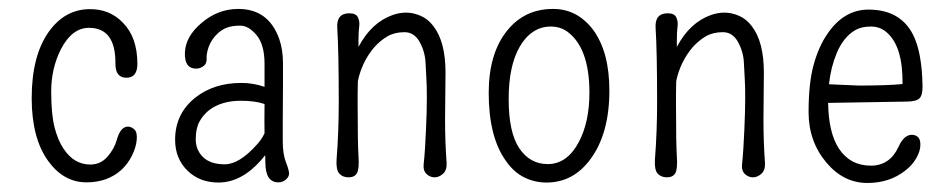

<svg xmlns="http://www.w3.org/2000/svg" viewBox="-20 -400 2135 432"><path d="M289.1 -256.3Q289.1 -225.1 264.4 -225.1Q239.7 -225.1 239.7 -256.3Q240.7 -337.4 180.2 -337.4Q142.1 -337.4 117.2 -289.6Q95.2 -246.1 95.2 -194.3Q95.2 -142.6 102.8 -113.3Q110.4 -84 123 -65.4Q146.5 -29.8 183.1 -29.8Q206.5 -29.8 221.9 -47.6Q237.3 -65.4 242.7 -85Q251 -115.2 268.1 -115.2Q276.4 -114.7 282.7 -108.4Q289.1 -102.1 287.6 -85.2Q286.1 -68.4 276.9 -49.8Q267.6 -31.2 252.9 -17.6Q221.7 10.3 174.8 10.3Q123.5 10.3 88.9 -37.1Q51.3 -88.4 51.3 -179.2Q51.3 -274.4 89.8 -328.6Q125.5 -378.4 180.2 -379.4Q226.6 -380.4 256.8 -348.6Q289.1 -315.9 289.1 -256.3Z M575.2 -100.1Q574.7 -127 575.2 -166Q554.2 -173.3 522 -173.3Q478.5 -173.3 450.7 -152.3Q437 -141.6 428.7 -126.2Q420.4 -110.8 420.4 -86.7Q420.4 -62.5 437 -46.4Q453.6 -30.3 485.8 -30.3Q518.1 -30.3 557.6 -74.2Q568.8 -86.4 575.2 -100.1ZM606.4 10.3Q577.1 10.3 577.1 -34.2Q577.1 -37.1 576.7 -50.8Q572.3 -45.4 566.9 -39.1Q522.9 10.7 471.2 10.7Q429.7 10.7 402.3 -15.6Q374 -43 374 -85.4Q374 -144.5 419.9 -180.7Q440.4 -196.8 466.1 -205.1Q491.7 -213.4 523.4 -213.4Q549.8 -213.4 575.2 -204.6V-256.3Q575.2 -299.3 557.4 -320.8Q539.6 -342.3 520.5 -342.3Q501.5 -342.3 489.5 -337.4Q477.5 -332.5 468.3 -323.2Q447.8 -303.2 444.8 -273.4Q446.3 -257.8 438.5 -251.7Q430.7 -245.6 421.4 -245.6Q395 -245.6 396 -280.8Q397 -317.4 433.1 -348.1Q470.2 -379.9 516.1 -379.9Q584.5 -379.9 608.4 -312Q616.7 -287.6 616.7 -258.3V-208L616.2 -126V-82.5Q616.2 -53.2 623.3 -35.2Q630.4 -17.1 630.4 -9.5Q630.4 -2 623 4.2Q615.7 10.3 606.4 10.3Z M982.4 -236.8 981.4 -131.3Q981.4 -79.1 984.9 -33.7Q985.8 -17.1 976.8 -9Q967.8 -1 957.8 -1Q947.8 -1 939.7 -8.5Q931.6 -16.1 933.3 -31.5Q935.1 -46.9 936.3 -66.9Q937.5 -86.9 938.5 -108.4Q940.4 -151.4 940.4 -179.4Q940.4 -207.5 939.5 -220.2Q938.5 -232.9 937.5 -258.1Q936.5 -283.2 924.3 -305.4Q912.1 -327.6 890.1 -327.6Q868.2 -327.6 852.1 -318.4Q835.9 -309.1 822.3 -293.9Q794.4 -261.2 785.2 -217.8Q784.7 -204.1 784.7 -190.9V-165.5Q784.7 -77.1 786.6 -48.6Q788.6 -20 783.2 -10.5Q777.8 -1 764.4 -1Q751 -1 743.4 -9.5Q735.8 -18.1 737.3 -41Q742.2 -104 742.2 -170.4Q742.2 -284.2 738.8 -337.4Q736.8 -370.1 766.1 -370.1Q781.2 -370.1 785.4 -360.8Q789.6 -351.6 788.3 -341.3Q787.1 -331.1 786.9 -323.7Q786.6 -316.4 786.6 -308.6Q786.6 -300.8 786.6 -294.4Q815.4 -349.1 863.3 -366.2Q878.4 -371.6 894 -371.6Q909.7 -371.6 926.3 -364.5Q942.9 -357.4 955.1 -341.3Q982.4 -306.2 982.4 -236.8Z M1256.8 -328.6Q1240.7 -340.3 1219 -340.3Q1197.3 -340.3 1179.4 -328.4Q1161.6 -316.4 1149.4 -294.9Q1124.5 -252 1124.5 -177Q1124.5 -102.1 1148.4 -66.4Q1172.4 -30.8 1212.4 -30.8Q1256.3 -30.8 1282.7 -81.1Q1306.2 -126 1306.2 -191.4Q1306.2 -292 1256.8 -328.6ZM1211.9 10.7Q1184.1 11.2 1159.9 -0.7Q1135.7 -12.7 1118.2 -38.1Q1079.6 -91.8 1079.6 -190.9Q1079.6 -279.8 1121.1 -331.1Q1160.2 -379.9 1224.6 -379.9Q1278.8 -379.9 1314.5 -333Q1351.1 -283.2 1351.1 -196.3Q1351.1 -99.6 1308.6 -42Q1270.5 9.8 1211.9 10.7Z M1698.7 -236.8 1697.8 -131.3Q1697.8 -79.1 1701.2 -33.7Q1702.1 -17.1 1693.1 -9Q1684.1 -1 1674.1 -1Q1664.1 -1 1656 -8.5Q1647.9 -16.1 1649.7 -31.5Q1651.4 -46.9 1652.6 -66.9Q1653.8 -86.9 1654.8 -108.4Q1656.7 -151.4 1656.7 -179.4Q1656.7 -207.5 1655.8 -220.2Q1654.8 -232.9 1653.8 -258.1Q1652.8 -283.2 1640.6 -305.4Q1628.4 -327.6 1606.4 -327.6Q1584.5 -327.6 1568.4 -318.4Q1552.2 -309.1 1538.6 -293.9Q1510.7 -261.2 1501.5 -217.8Q1501 -204.1 1501 -190.9V-165.5Q1501 -77.1 1502.9 -48.6Q1504.9 -20 1499.5 -10.5Q1494.1 -1 1480.7 -1Q1467.3 -1 1459.7 -9.5Q1452.1 -18.1 1453.6 -41Q1458.5 -104 1458.5 -170.4Q1458.5 -284.2 1455.1 -337.4Q1453.1 -370.1 1482.4 -370.1Q1497.6 -370.1 1501.7 -360.8Q1505.9 -351.6 1504.6 -341.3Q1503.4 -331.1 1503.2 -323.7Q1502.9 -316.4 1502.9 -308.6Q1502.9 -300.8 1502.9 -294.4Q1531.7 -349.1 1579.6 -366.2Q1594.7 -371.6 1610.4 -371.6Q1626 -371.6 1642.6 -364.5Q1659.2 -357.4 1671.4 -341.3Q1698.7 -306.2 1698.7 -236.8Z M2010.7 -210.9Q2011.7 -295.9 1975.1 -327.1Q1960.4 -340.3 1939.5 -340.3Q1918.5 -340.3 1904.8 -332.5Q1891.1 -324.7 1880.6 -311.5Q1870.1 -298.3 1863 -281.5Q1856 -264.6 1851.6 -247.1Q1847.2 -228.5 1845.2 -210.4L1912.1 -207.5Q1977.5 -207.5 2010.7 -210.9ZM1843.3 -168.5Q1844.2 -101.1 1867.7 -65.4Q1893.1 -27.3 1939.5 -27.3Q1981.9 -27.3 2001.5 -69.3Q2013.7 -96.7 2031.7 -96.7Q2040 -96.7 2045.7 -91.3Q2051.3 -85.9 2050.8 -72.5Q2050.3 -59.1 2041.3 -43.5Q2032.2 -27.8 2016.1 -15.6Q1981 11.7 1931.6 11.7Q1878.4 11.7 1839.8 -33.7Q1799.3 -81.5 1799.3 -147.5Q1799.3 -213.4 1810.8 -254.6Q1822.3 -295.9 1841.3 -323.2Q1878.4 -378.4 1934.1 -378.4Q2005.4 -378.4 2034.2 -322.3Q2054.2 -283.2 2055.7 -207.5Q2056.2 -186 2048.8 -178.7Q2041.5 -171.4 2019 -171.4Z"/></svg>

Font: Pompiere
Style: Regular
Weight: 400
Designer: Karolina Lach
Foundry: Sorkin Type Co.
Version: Version 1.002